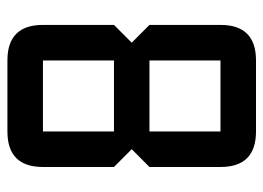

<svg xmlns="http://www.w3.org/2000/svg" viewBox="-118 -606 724 528"><g transform="rotate(-90 244.0 -342.0)"><path d="M48.8 -585.9Q48.8 -683.6 146.5 -683.6H341.8Q439.5 -683.6 439.5 -585.9V-390.6L390.6 -341.8L439.5 -293V-97.7Q439.5 0 341.8 0H146.5Q48.8 0 48.8 -97.7V-293L97.7 -341.8L48.8 -390.6ZM146.5 -585.9V-390.6H341.8V-585.9ZM341.8 -293H146.5V-97.7H341.8Z"/></g></svg>

Font: BabelStone Runic Byrhtferth
Style: Regular
Weight: 400
Designer: Andrew West
Foundry: BabelStone
Version: Version 7.004;November 9, 2023